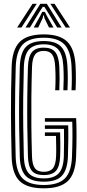

<svg xmlns="http://www.w3.org/2000/svg" viewBox="-20 -991 460 1019"><path d="M212.8 8.5Q123.8 8.5 84.1 -30.2Q44.5 -69 41.8 -158Q38.8 -270.5 38.2 -387Q37.8 -503.5 41.8 -636.8Q44.8 -728.5 84.5 -768.5Q124.2 -808.5 212.5 -808.5Q296.5 -808.5 336.2 -770.5Q376 -732.5 381 -643Q384.5 -576.2 381 -511.8H359.5Q361.2 -542.2 361.2 -574.1Q361.2 -606 359.5 -641.8Q355 -722 320.6 -756.4Q286.2 -790.8 212.5 -790.8Q134.5 -790.8 100.4 -754.5Q66.2 -718.2 63.5 -636Q59.8 -512.8 59.8 -398.5Q59.8 -284.2 63.2 -158.5Q65.8 -78 100.5 -43.6Q135.2 -9.2 212.8 -9.2Q289 -9.2 323.9 -43.6Q358.8 -78 362 -158.8Q364.2 -215.8 364.5 -261.9Q364.8 -308 363.5 -345H218.2V-364H384.2Q386.2 -322.8 386.2 -272.9Q386.2 -223 383.8 -157.8Q380 -67.5 339.4 -29.5Q298.8 8.5 212.8 8.5ZM212.8 -26.8Q146.2 -26.8 116.6 -57.4Q87 -88 85 -159.2Q82.5 -242.2 81.6 -318.6Q80.8 -395 81.6 -472.2Q82.5 -549.5 85 -635.2Q87.5 -710.2 117.2 -741.8Q147 -773.2 212.5 -773.2Q277 -773.2 305.5 -741.9Q334 -710.5 337.8 -640.5Q339.8 -604.5 339.8 -575.4Q339.8 -546.2 338 -511.8H316.2Q317.8 -542.8 318 -573.6Q318.2 -604.5 316.2 -638.5Q313 -702.2 288.6 -729Q264.2 -755.8 212.5 -755.8Q158.8 -755.8 133.8 -728.1Q108.8 -700.5 106.5 -634.5Q104 -548.8 103.2 -471.5Q102.5 -394.2 103.4 -318.1Q104.2 -242 106.5 -159.8Q108.5 -97.8 132.9 -71Q157.2 -44.2 212.8 -44.2Q266.2 -44.2 291.4 -70.8Q316.5 -97.2 318.8 -160.5Q319.8 -196.5 319.9 -237.5Q320 -278.5 319.5 -307.2H218.2V-326H341.8Q343 -292.2 342.6 -253Q342.2 -213.8 340.5 -159.8Q337.5 -89.5 308.6 -58.1Q279.8 -26.8 212.8 -26.8ZM212.8 -61.8Q167.2 -61.8 148.5 -85.2Q129.8 -108.8 128.2 -160.8Q125.8 -242.2 124.9 -317.9Q124 -393.5 124.8 -470.8Q125.5 -548 128.2 -634Q130 -690.2 149.4 -714.2Q168.8 -738.2 212.5 -738.2Q253.8 -738.2 272.8 -715.2Q291.8 -692.2 294.8 -637.8Q297.8 -575.8 294.8 -511.8H273Q274.8 -547.5 274.8 -575.8Q274.8 -604 273 -636.2Q270.8 -682.5 256.8 -701.6Q242.8 -720.8 212.5 -720.8Q180.2 -720.8 165.8 -701Q151.2 -681.2 149.8 -633.8Q147.2 -549 146.5 -472.9Q145.8 -396.8 146.5 -320.9Q147.2 -245 149.8 -161.2Q151.2 -117 165.4 -98.1Q179.5 -79.2 212.8 -79.2Q245.8 -79.2 260.9 -98Q276 -116.8 277.8 -162.8Q278.8 -190.5 278.1 -221Q277.5 -251.5 277 -269.5H218.2V-288.2H299Q299.8 -265 300.1 -232.2Q300.5 -199.5 299.2 -161.5Q297.2 -107.5 277.2 -84.6Q257.2 -61.8 212.8 -61.8ZM70.8 -844.8 152.8 -970.8H175L93.8 -844.8ZM115.2 -844.8 194 -970.8H228.5L307 -844.8H283.5L233.2 -927L215.5 -954.5H206.8L189 -927L138.8 -844.8ZM328.8 -844.8 247.2 -970.8H269.5L351.5 -844.8ZM159 -844.8 193.2 -906.2 204 -928H218.2L229 -906.2L264 -844.8H240.2L216.2 -893.8L212.8 -909.2H209.5L206 -893.8L182.8 -844.8Z"/></svg>

Font: Big Shoulders Inline Display
Style: Bold
Weight: 700
Designer: Patric King
Foundry: XO Type Co
Version: Version 1.000